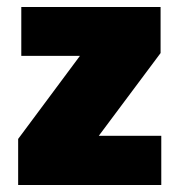

<svg xmlns="http://www.w3.org/2000/svg" viewBox="-20 -530 514 550"><path d="M32 0V-132L209 -370H41V-510H440V-378L263 -141H442V0Z"/></svg>

Font: Saira SemiCondensed Black
Style: Regular
Weight: 900
Width: 4
Designer: Hector Gatti with collaboration of the Omnibus-Type team
Foundry: Omnibus-Type
Version: Version 1.101